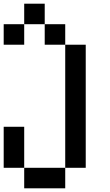

<svg xmlns="http://www.w3.org/2000/svg" viewBox="-20 -1020 596 1040"><path d="M444.4 -111.1H333.3V-777.8H444.4ZM333.3 0H111.1V-111.1H333.3ZM111.1 -111.1H0V-333.3H111.1ZM333.3 -777.8H222.2V-888.9H333.3ZM222.2 -888.9H111.1V-1000H222.2ZM111.1 -777.8H0V-888.9H111.1Z"/></svg>

Font: Pixeloid Sans
Style: Regular
Weight: 400
Designer: GGBotNet
Foundry: GGBotNet
Version: 0.5